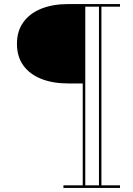

<svg xmlns="http://www.w3.org/2000/svg" viewBox="-20 -770 650 940"><path d="M312 -361.5Q238.5 -361.5 182.2 -383.8Q126 -406 94.5 -449.2Q63 -492.5 63 -555.5Q63 -618 94.5 -661.5Q126 -705 182.2 -727.5Q238.5 -750 312 -750H567.5V-737.5H392V-361.5ZM290.5 150V137.5H567.5V150ZM385 150V-750H397.5V150ZM464.5 150V-750H476.5V150Z"/></svg>

Font: Bodoni Moda 18pt Medium
Style: Regular
Weight: 500
Designer: Owen Earl
Foundry: indestructible type
Version: Version 2.004